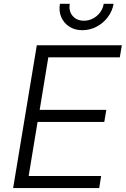

<svg xmlns="http://www.w3.org/2000/svg" viewBox="-20 -958 641 978"><path d="M46.9 0 167.5 -727.5H600.6L590.3 -666H226.1L182.1 -398.4H521.5L511.2 -336.9H171.4L126 -61.5H495.1L485.4 0ZM399.4 -804.2Q360.8 -804.2 333 -822.3Q305.2 -840.3 292 -870.8Q278.8 -901.4 285.2 -938.5H335.4Q329.1 -901.4 349.9 -877Q370.6 -852.5 407.7 -852.5Q432.1 -852.5 453.6 -863.8Q475.1 -875 489.7 -894.5Q504.4 -914.1 508.3 -938.5H558.6Q552.2 -901.4 529.1 -870.6Q505.9 -839.8 471.9 -822Q438 -804.2 399.4 -804.2Z"/></svg>

Font: Inter 18pt Light
Style: Italic
Weight: 300
Italic angle: -9.3988°
Designer: Rasmus Andersson
Foundry: rsms
Version: Version 4.001;git-66647c0bb